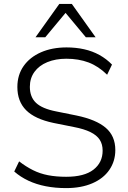

<svg xmlns="http://www.w3.org/2000/svg" viewBox="-20 -956 657 984"><path d="M319 8Q263 8 214.5 -1.5Q166 -11 125.5 -30Q85 -49 53 -77L78 -129Q113 -102 149 -84Q185 -66 226.5 -58Q268 -50 319 -50Q412 -50 459 -86.5Q506 -123 506 -184Q506 -217 491 -240Q476 -263 443.5 -279Q411 -295 359 -305L254 -326Q159 -346 114 -391Q69 -436 69 -510Q69 -572 101 -617.5Q133 -663 190 -688Q247 -713 321 -713Q369 -713 411.5 -703.5Q454 -694 490 -674Q526 -654 554 -625L529 -573Q484 -617 433.5 -636Q383 -655 320 -655Q265 -655 222.5 -637.5Q180 -620 156.5 -587.5Q133 -555 133 -511Q133 -459 164.5 -429Q196 -399 268 -385L372 -364Q473 -343 522 -301Q571 -259 571 -187Q571 -130 540.5 -85.5Q510 -41 453 -16.5Q396 8 319 8ZM162 -765 284 -936H348L470 -765H420L316 -890L212 -765Z"/></svg>

Font: Nunito Sans 11pt Light
Style: Regular
Weight: 300
Version: Version 3.101;gftools[0.9.27]